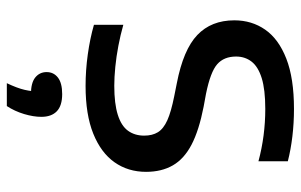

<svg xmlns="http://www.w3.org/2000/svg" viewBox="-179 -463 880 562"><g transform="rotate(90 261.0 -182.0)"><path d="M231.5 7.5Q185.5 7.5 139 1Q92.5 -5.5 52.5 -17V-103Q82.5 -94.5 114 -88.5Q145.5 -82.5 175.8 -79.5Q206 -76.5 231 -76.5Q283.5 -76.5 316 -86.8Q348.5 -97 362.8 -116.8Q377 -136.5 377 -164Q377 -188 367 -204.2Q357 -220.5 332 -231.8Q307 -243 261.5 -252L224 -259.5Q125.5 -278.5 82.5 -319.5Q39.5 -360.5 39.5 -428Q39.5 -479 66.8 -518.2Q94 -557.5 151.5 -580Q209 -602.5 299 -602.5Q340 -602.5 379.5 -597.8Q419 -593 452 -584.5V-498.5Q415 -508.5 376.5 -513.5Q338 -518.5 299 -518.5Q242 -518.5 208.5 -508Q175 -497.5 160.2 -478.2Q145.5 -459 145.5 -433Q145.5 -397.5 168 -377.8Q190.5 -358 254.5 -345L292.5 -338Q361.5 -324.5 403.2 -302.8Q445 -281 464 -248Q483 -215 483 -169.5Q483 -117 455 -77.2Q427 -37.5 371.2 -15Q315.5 7.5 231.5 7.5ZM223.5 238Q238 207.5 243 185.8Q248 164 248 142.5L265.5 167.5H256.5Q222.5 167.5 206.8 154.8Q191 142 191 121.5Q191 101 207 88.5Q223 76 255.5 76Q289.5 76 305.8 91.8Q322 107.5 322 137Q322 160 313.8 187.5Q305.5 215 290.5 238Z"/></g></svg>

Font: Encode Sans SC SemiExpanded Medium
Style: Regular
Weight: 500
Width: 6
Designer: Multiple Designers
Foundry: Impallari Type
Version: Version 3.002